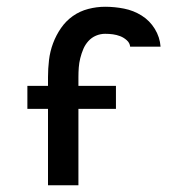

<svg xmlns="http://www.w3.org/2000/svg" viewBox="-20 -548 540 568"><path d="M122 0V-320Q122 -345 125 -370.5Q128 -396 137 -420Q146 -444 160.5 -465Q175 -486 195.5 -500.5Q216 -515 241 -521.5Q266 -528 291 -528Q319 -528 347 -522.5Q375 -517 399 -502Q423 -487 438 -462.5Q453 -438 455 -410H365Q364 -421 355 -429Q346 -437 335.5 -441Q325 -445 314 -446.5Q303 -448 291 -448Q277 -448 264 -442.5Q251 -437 241.5 -426.5Q232 -416 226.5 -403Q221 -390 217.5 -376Q214 -362 213 -348Q212 -334 212 -320V0ZM323 -226H61V-294H323Z"/></svg>

Font: Iosevka Bendy Medium
Style: Regular
Weight: 500
Monospace: yes
Designer: Belleve Invis
Foundry: Belleve Invis
Version: Version 30.1.2